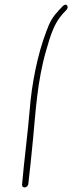

<svg xmlns="http://www.w3.org/2000/svg" viewBox="-20 -714 311 825"><path d="M179 -579C140 -477 116 -349 108 -246C100 -147 83 -18 75 77C72 98 101 95 102 74V73C107 27 117 -59 122 -117C133 -232 140 -365 178 -496C198 -566 213 -614 250 -655L266 -672C278 -686 265 -704 249 -687L233 -670C207 -642 195 -623 179 -579ZM249 -687Z"/></svg>

Font: Stray Cat
Style: LtObl
Weight: 300
Version: Version 1.0